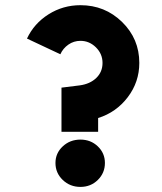

<svg xmlns="http://www.w3.org/2000/svg" viewBox="-20 -716 632 747"><path d="M85 -565.9Q112.3 -624.5 168.7 -660.2Q225.1 -695.8 293 -695.8Q388.2 -695.8 455.1 -630.4Q522 -564.9 522 -471.2Q522 -397 477.1 -337.9Q432.1 -278.8 361.8 -256.8V-203.1H219.2V-375L290 -383.8Q330.1 -389.2 354.5 -412.6Q378.9 -436 378.9 -471.2Q378.9 -506.3 353.3 -531.7Q327.6 -557.1 293 -557.1Q267.1 -557.1 246.1 -542.5Q225.1 -527.8 214.8 -504.9ZM195.8 -82Q195.8 -120.1 224.1 -146.5Q252.4 -172.9 293 -172.9Q333 -172.9 360.6 -146.5Q388.2 -120.1 388.2 -82Q388.2 -43 360.6 -15.9Q333 11.2 293 11.2Q252.4 11.2 224.1 -15.9Q195.8 -43 195.8 -82Z"/></svg>

Font: Human Sans Black
Style: Regular
Weight: 800
Designer: Tim Radville
Foundry: Continuum
Version: Version 1.000;FEAKit 1.0